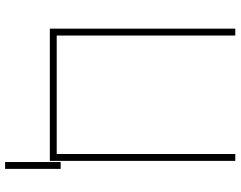

<svg xmlns="http://www.w3.org/2000/svg" viewBox="-113 -638 922 736"><g transform="rotate(90 348.0 -270.0)"><path d="M89.8 -710.9H116.2V-26.4H570.3V-710.9H596.7V0H89.8ZM627.4 171.4H601.1V-41.5H627.4Z"/></g></svg>

Font: Roboto-Thin
Style: Regular
Weight: 250
Designer: Google
Version: Version 1.100141; 2013; ttfautohint (v0.94.14-c901) -l 8 -r 